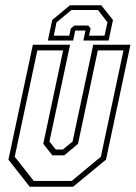

<svg xmlns="http://www.w3.org/2000/svg" viewBox="-20 -710 516 730"><path d="M93 0 12 -103 105 -540H246.5L168 -172L192 -141.5H219L256 -172L334.5 -540H476L383 -103L258 0ZM108.5 -22H252.5L363.5 -114L449.5 -518.5H352L276.5 -163L224.5 -119.5H179L144.5 -163L220 -518.5H122L36 -114ZM365 -690 409.5 -634 393 -556H297L305 -594H266L258 -556H162L178.5 -634L246 -690ZM352.5 -672H251.5L195 -625L184.5 -574.5H243.5L249 -601.5L263 -613H316L324.5 -601.5L318.5 -574.5H377.5L388.5 -625Z"/></svg>

Font: Tourney Condensed ExtraLight
Style: Italic
Weight: 200
Width: 3
Italic angle: -12°
Designer: Tyler Finck
Foundry: Etcetera Type Co
Version: Version 1.010; ttfautohint (v1.8.3)